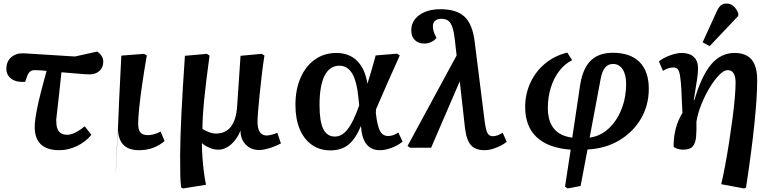

<svg xmlns="http://www.w3.org/2000/svg" viewBox="-20 -834 4341 1084"><path d="M316 14Q176 14 176 -117Q176 -156 191.5 -230.5Q207 -305 243 -434Q224 -436 206.5 -437Q189 -438 175 -438Q146 -438 134 -406L122 -372Q74 -368 45 -388.5Q16 -409 16 -446Q16 -487 43.5 -511Q71 -535 115 -533L403 -515L529 -543Q563 -519 563 -486Q563 -453 541.5 -433.5Q520 -414 485 -414Q468 -414 423 -418Q378 -422 327 -426Q318 -339 312 -287Q306 -235 303 -208Q300 -181 299 -171.5Q298 -162 297.5 -160.5Q297 -159 297.5 -157.5Q298 -156 298 -146Q298 -73 359 -73Q400 -73 458 -121L496 -73Q465 -34 415.5 -10Q366 14 316 14Z M765 14Q646 14 646 -112Q646 -116 644.5 -94.5Q643 -73 641.5 -37.5Q640 -2 638 36Q636 74 635 104.5Q634 135 633.5 146Q633 157 634 138.5Q635 120 637.5 60Q640 0 646 -112Q649 -187 653.5 -287.5Q658 -388 665 -520L793 -530L809 -521Q794 -436 783 -360Q772 -284 766 -225.5Q760 -167 760 -135Q760 -101 773 -86Q786 -71 815 -71Q847 -71 887 -91L909 -38Q850 14 765 14ZM646 -112Q646 -112 646 -112Q646 -112 646 -112Z M1014 230 1003 225Q999 199 998 158Q997 117 997 50Q997 -41 1004 -186Q1011 -331 1024 -519L1148 -530L1163 -520Q1142 -366 1132.5 -268.5Q1123 -171 1123 -106Q1138 -96 1159.5 -88Q1181 -80 1199 -80Q1309 -80 1319 -236L1338 -519L1458 -530L1473 -520Q1465 -471 1458.5 -415Q1452 -359 1446.5 -306Q1441 -253 1437.5 -211Q1434 -169 1434 -147Q1434 -69 1486 -69Q1497 -69 1514 -73.5Q1531 -78 1546 -84L1566 -24Q1533 -7 1499.5 3Q1466 13 1444 13Q1397 13 1367.5 -17.5Q1338 -48 1338 -95H1337Q1317 -46 1283.5 -17.5Q1250 11 1213 11Q1187 11 1162 0Q1137 -11 1121 -25H1120Q1120 11 1123 55Q1126 99 1131.5 140Q1137 181 1143 209Z M1845 15Q1785 15 1740.5 -16.5Q1696 -48 1672 -105.5Q1648 -163 1648 -241Q1648 -329 1677 -395Q1706 -461 1758 -498Q1810 -535 1879 -535Q1951 -535 1996 -490.5Q2041 -446 2054 -363H2055Q2062 -385 2068 -405.5Q2074 -426 2082 -453Q2090 -480 2101 -521L2222 -531L2237 -521Q2202 -444 2166.5 -363Q2131 -282 2103 -217L2102 -196Q2110 -123 2125.5 -94.5Q2141 -66 2172 -66Q2199 -66 2229 -86L2253 -34Q2225 -12 2190 1Q2155 14 2125 14Q2027 14 2018 -121H2017Q1987 -49 1947 -17Q1907 15 1845 15ZM1871 -63Q1911 -63 1943.5 -105Q1976 -147 2008 -239L2005 -269Q1996 -371 1969.5 -417Q1943 -463 1896 -463Q1841 -463 1812.5 -406.5Q1784 -350 1784 -241Q1784 -149 1805 -106Q1826 -63 1871 -63Z M2716 14Q2664 14 2638.5 -15Q2613 -44 2605 -113L2576 -373H2575L2414 0H2295L2281 -10L2558 -521L2547 -617Q2540 -678 2523.5 -703Q2507 -728 2472 -728Q2450 -728 2437 -717Q2424 -706 2424 -686Q2424 -660 2438 -633L2444 -620Q2434 -606 2415 -597Q2396 -588 2376 -588Q2342 -588 2322 -608Q2302 -628 2302 -662Q2302 -716 2347.5 -749Q2393 -782 2467 -782Q2558 -782 2603 -739.5Q2648 -697 2660 -598L2717 -144Q2723 -100 2732.5 -82.5Q2742 -65 2762 -65Q2789 -65 2818 -85L2841 -33Q2813 -12 2778.5 1Q2744 14 2716 14Z M3185 230 3170 220 3202 11Q3076 2 3010.5 -59Q2945 -120 2945 -229Q2945 -304 2975 -368Q3005 -432 3058.5 -476Q3112 -520 3183 -537L3210 -494Q3169 -474 3138 -434Q3107 -394 3090 -340Q3073 -286 3073 -225Q3073 -74 3211 -57L3256 -358Q3271 -449 3316 -492.5Q3361 -536 3440 -536Q3539 -536 3591 -483.5Q3643 -431 3643 -333Q3643 -239 3598.5 -163.5Q3554 -88 3476 -41.5Q3398 5 3297 10L3258 216ZM3309 -57Q3369 -65 3415.5 -107.5Q3462 -150 3488.5 -216.5Q3515 -283 3515 -362Q3515 -413 3495 -443Q3475 -473 3441 -473Q3387 -473 3372 -393Z M4181 230 4052 206Q4063 159 4074.5 97.5Q4086 36 4096.5 -31.5Q4107 -99 4115.5 -163.5Q4124 -228 4128.5 -281Q4133 -334 4133 -367Q4133 -438 4088 -438Q4067 -438 4040.5 -411Q4014 -384 3987.5 -340.5Q3961 -297 3940.5 -246.5Q3920 -196 3912 -148Q3913 -97 3910 -61.5Q3907 -26 3891 -7.5Q3875 11 3837 11Q3820 11 3804.5 6Q3789 1 3783 -6Q3783 -117 3833 -196Q3830 -250 3829 -278Q3828 -306 3827 -327Q3824 -378 3819.5 -405.5Q3815 -433 3806.5 -443Q3798 -453 3782 -453Q3753 -453 3723 -434L3700 -487Q3724 -507 3762 -521Q3800 -535 3830 -535Q3873 -535 3897 -512.5Q3921 -490 3921 -449Q3921 -422 3915 -383Q3909 -344 3897 -269L3900 -268Q3941 -407 3995.5 -471Q4050 -535 4127 -535Q4192 -535 4223.5 -497.5Q4255 -460 4255 -381Q4255 -287 4239 -132.5Q4223 22 4192 225ZM3987 -574 3947 -595 4024 -764Q4037 -793 4049.5 -803.5Q4062 -814 4082 -814Q4125 -814 4148 -760V-744Z"/></svg>

Font: Literata 7pt SemiBold
Style: Italic
Weight: 600
Italic angle: -2°
Designer: Latin by Veronika Burian and Jose Scaglione. Greek by Irene Vlachou. Cyrillic by Vera Evstafieva
Foundry: TypeTogether
Version: Version 3.002